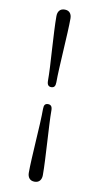

<svg xmlns="http://www.w3.org/2000/svg" viewBox="-101 -822 547 1024"><g transform="rotate(10 172.0 -310.0)"><path d="M186.5 -387Q186.5 -371 181 -363.8Q175.5 -356.5 163.5 -356.5Q152.5 -356.5 146.8 -363.8Q141 -371 141 -387Q141 -417.5 138.8 -462.2Q136.5 -507 133.2 -557.2Q130 -607.5 127.8 -654.2Q125.5 -701 125.5 -734.5Q125.5 -754 135.2 -765.2Q145 -776.5 163.5 -776.5Q182 -776.5 191.8 -765.2Q201.5 -754 201.5 -734.5Q201.5 -704.5 199.2 -658.5Q197 -612.5 194 -562Q191 -511.5 188.8 -465Q186.5 -418.5 186.5 -387ZM141 -234Q141 -250.5 146.2 -257.5Q151.5 -264.5 163.5 -264.5Q175 -264.5 180.8 -257.2Q186.5 -250 186.5 -234Q186.5 -204 188.8 -159Q191 -114 194 -64Q197 -14 199.2 32.8Q201.5 79.5 201.5 113.5Q201.5 132.5 191.8 144Q182 155.5 163.5 155.5Q145 155.5 135.2 144Q125.5 132.5 125.5 113.5Q125.5 83.5 127.8 37.8Q130 -8 133.2 -59Q136.5 -110 138.8 -156.2Q141 -202.5 141 -234Z"/></g></svg>

Font: Fraunces 11pt
Style: Regular
Weight: 400
Version: Version 1.000;[b76b70a41]